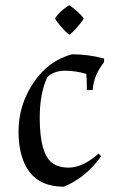

<svg xmlns="http://www.w3.org/2000/svg" viewBox="-20 -690 427 725"><path d="M238 -57Q293 -57 352 -110L362 -100Q304 -19 221 15Q134 15 92 -40Q50 -95 50 -194Q50 -293 106 -377Q162 -461 252 -485Q313 -485 373 -469V-455Q334 -407 330 -350H308Q308 -389 306 -411Q265 -423 225 -423Q185 -423 159 -399Q130 -338 130 -245Q130 -105 181 -72Q204 -57 238 -57ZM296 -620Q289 -607 271.5 -587Q254 -567 242 -559Q230 -567 212.5 -587Q195 -607 188 -620Q194 -632 211 -647.5Q228 -663 242 -670Q255 -662 272 -646.5Q289 -631 296 -620Z"/></svg>

Font: Almendra
Style: Regular
Weight: 400
Designer: Ana Sanfelippo
Foundry: Ana Sanfelippo
Version: Version 1.004